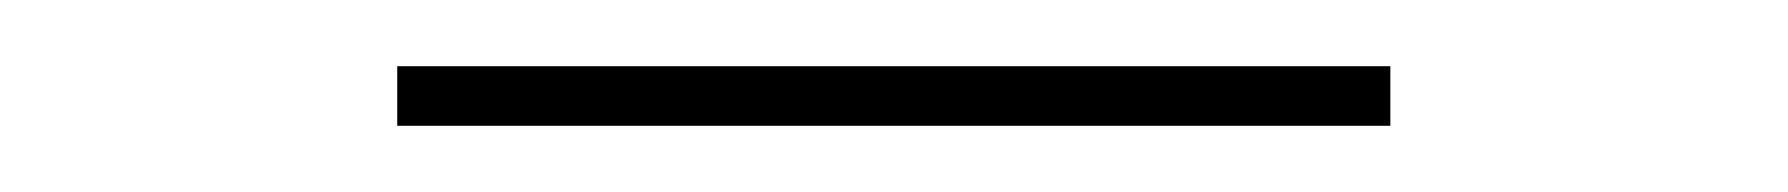

<svg xmlns="http://www.w3.org/2000/svg" viewBox="-20 -709 540 58"><path d="M100 -671V-689H400V-671Z"/></svg>

Font: Iosevka Slab Thin
Style: Regular
Weight: 100
Monospace: yes
Designer: Belleve Invis
Foundry: Belleve Invis
Version: Version 11.1.0; ttfautohint (v1.8.3)